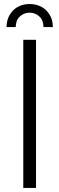

<svg xmlns="http://www.w3.org/2000/svg" viewBox="-20 -922 291 942"><path d="M12.2 -789.1Q12.2 -825.2 29.1 -851.6Q45.9 -877.9 70.8 -890.1Q95.7 -902.3 125 -902.3Q154.8 -902.3 180.2 -890.1Q205.6 -877.9 222.4 -851.6Q239.3 -825.2 239.3 -789.1H193.4Q193.4 -822.3 173.1 -841.1Q152.8 -859.9 125.2 -859.9Q97.7 -859.9 77.4 -841.1Q57.1 -822.3 57.1 -789.1ZM94.2 0V-726.6H156.7V0Z"/></svg>

Font: Oxygen Light
Style: Regular
Weight: 300
Designer: vernon adams
Foundry: Vernon Adams
Version: Version Release 0.2.3 webfont; ttfautohint (v0.93.3-1d66) -l